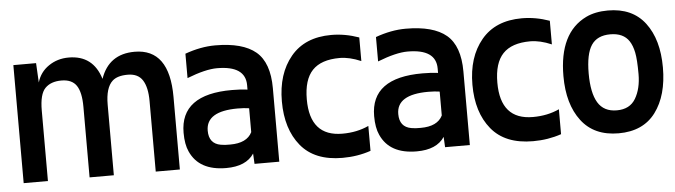

<svg xmlns="http://www.w3.org/2000/svg" viewBox="-37 -583 2531 720"><g transform="rotate(-5 1228.5 -223.0)"><path d="M484.9 -454.6Q615.7 -454.6 615.7 -273.4V0H524.9V-265.6Q524.9 -316.9 507.8 -344Q490.7 -371.1 451.7 -371.1Q412.6 -371.1 394 -354Q367.2 -329.6 367.2 -265.6V0H275.9V-265.6Q275.9 -320.3 258.8 -345.7Q241.7 -371.1 202.1 -371.1Q162.1 -371.1 140.6 -348.9Q119.1 -326.7 119.1 -265.6V0H27.8V-444.3H113.3L117.2 -371.1Q128.4 -409.7 161.4 -432.1Q194.3 -454.6 236.8 -454.6Q328.6 -454.6 356.4 -363.8Q387.7 -454.6 484.9 -454.6Z M674.3 -430.7Q733.4 -452.1 788.1 -452.1Q891.6 -452.1 940.7 -410.9Q989.7 -369.6 989.7 -273.4V3.4H896.5L894.5 -35.6Q864.7 9.8 789.6 9.8Q687.5 9.8 654.3 -64.5Q641.6 -91.8 641.6 -135.7Q641.6 -280.3 836.4 -279.8Q870.6 -279.8 894.5 -276.4V-293Q894.5 -366.2 787.6 -366.2Q744.1 -366.2 674.3 -338.9ZM851.6 -209Q732.4 -209 732.4 -135.7Q732.4 -86.9 776.4 -79.1Q791.5 -76.2 812 -76.7Q875 -76.7 894.5 -116.2V-206.1Q876 -209 851.6 -209Z M1234.9 -80.6Q1290 -80.6 1334 -101.1V-7.3Q1284.2 9.8 1227.5 9.8Q1122.6 9.8 1070.8 -53.5Q1019 -116.7 1019 -220.7Q1019 -324.7 1072.3 -388.9Q1125.5 -453.1 1225.1 -453.1Q1276.9 -453.1 1329.1 -434.6V-345.7Q1285.6 -364.3 1249 -364.3Q1179.2 -364.3 1146 -329.3Q1112.8 -294.4 1112.8 -220.2Q1112.8 -80.6 1234.9 -80.6Z M1391.6 -430.7Q1450.7 -452.1 1505.4 -452.1Q1608.9 -452.1 1658 -410.9Q1707 -369.6 1707 -273.4V3.4H1613.8L1611.8 -35.6Q1582 9.8 1506.8 9.8Q1404.8 9.8 1371.6 -64.5Q1358.9 -91.8 1358.9 -135.7Q1358.9 -280.3 1553.7 -279.8Q1587.9 -279.8 1611.8 -276.4V-293Q1611.8 -366.2 1504.9 -366.2Q1461.4 -366.2 1391.6 -338.9ZM1568.8 -209Q1449.7 -209 1449.7 -135.7Q1449.7 -86.9 1493.7 -79.1Q1508.8 -76.2 1529.3 -76.7Q1592.3 -76.7 1611.8 -116.2V-206.1Q1593.3 -209 1568.8 -209Z M1952.1 -80.6Q2007.3 -80.6 2051.3 -101.1V-7.3Q2001.5 9.8 1944.8 9.8Q1839.8 9.8 1788.1 -53.5Q1736.3 -116.7 1736.3 -220.7Q1736.3 -324.7 1789.6 -388.9Q1842.8 -453.1 1942.4 -453.1Q1994.1 -453.1 2046.4 -434.6V-345.7Q2002.9 -364.3 1966.3 -364.3Q1896.5 -364.3 1863.3 -329.3Q1830.1 -294.4 1830.1 -220.2Q1830.1 -80.6 1952.1 -80.6Z M2079.1 -223.1Q2079.1 -386.7 2184.1 -437.5Q2218.8 -454.1 2266.6 -454.1Q2358.4 -454.1 2406 -391.4Q2453.6 -328.6 2453.6 -223.4Q2453.6 -118.2 2406.5 -54.9Q2359.4 8.3 2267.1 8.3Q2174.8 8.3 2127 -54.7Q2079.1 -117.7 2079.1 -223.1ZM2338.4 -331.5Q2316.9 -364.3 2267.6 -364.3Q2218.3 -364.3 2196.3 -331.3Q2174.3 -298.3 2174.3 -225.1Q2174.3 -151.9 2196.5 -115Q2218.8 -78.1 2267.8 -78.1Q2316.9 -78.1 2338.6 -115Q2360.4 -151.9 2360.4 -206.5Q2360.4 -261.2 2355 -287.8Q2349.6 -314.5 2338.4 -331.5Z"/></g></svg>

Font: Keraleeyam
Style: Regular
Weight: 400
Designer: Hussain K. H.
Foundry: Swathanthra Malayalam Computing(SMC) http://smc.org.in
Version: Version 3.0.0+20221109